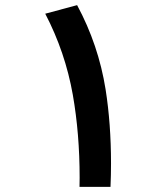

<svg xmlns="http://www.w3.org/2000/svg" viewBox="-20 -724 626 744"><path d="M288.1 0Q288.6 -17.6 288.6 -35.2Q288.6 -205.6 262.2 -356.4Q232.9 -522 155.3 -670.9L278.8 -704.1Q361.8 -549.8 389.2 -377.4Q410.2 -244.1 410.2 -90.8Q410.2 -46.4 408.2 0Z"/></svg>

Font: CaskaydiaCove NF SemiBold
Style: Regular
Weight: 600
Designer: Aaron Bell
Foundry: Saja Typeworks
Version: Version 2111.001; VTT 6.35;Nerd Fonts 3.2.1